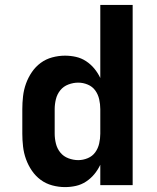

<svg xmlns="http://www.w3.org/2000/svg" viewBox="-20 -755 640 783"><path d="M245 8Q219 8 193 1Q167 -6 146 -21.5Q125 -37 110 -59Q95 -81 86 -106Q77 -131 74 -157.5Q71 -184 71 -210V-310Q71 -336 74 -362.5Q77 -389 86 -414Q95 -439 110 -461Q125 -483 146 -498.5Q167 -514 193 -521Q219 -528 245 -528Q268 -528 290 -523Q312 -518 331 -505.5Q350 -493 364.5 -475.5Q379 -458 389 -437V-735H521V0H389V-83Q379 -62 364.5 -44.5Q350 -27 331 -14.5Q312 -2 290 3Q268 8 245 8ZM299 -102Q319 -102 338 -110Q357 -118 368.5 -134Q380 -150 384.5 -170Q389 -190 389 -210V-310Q389 -330 384.5 -350Q380 -370 368.5 -386Q357 -402 338 -410Q319 -418 299 -418Q279 -418 259 -410.5Q239 -403 226 -387Q213 -371 208 -350.5Q203 -330 203 -310V-210Q203 -190 208 -169.5Q213 -149 226 -133Q239 -117 259 -109.5Q279 -102 299 -102Z"/></svg>

Font: Iosevka Custom XBdEx
Style: Regular
Weight: 800
Width: 7
Monospace: yes
Designer: Belleve Invis
Foundry: Belleve Invis
Version: Version 11.2.4; ttfautohint (v1.8.4)